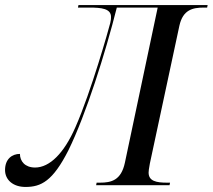

<svg xmlns="http://www.w3.org/2000/svg" viewBox="-67 -734 843 761"><path d="M34 7C96 7 142 -16 204 -138C274 -280 351 -525 396 -704H558L428 -89C413 -19 374 -10 329 -10H316L314 0H605L607 -10H595C553 -10 522 -16 522 -50C522 -55 523 -65 527 -86L644 -632C658 -695 696 -704 741 -704H754L756 -714H244L242 -704H287C335 -704 373 -700 373 -667C373 -661 373 -655 370 -643C364 -619 295 -373 232 -230C187 -127 130 -70 72 -70C32 -70 12 -95 12 -124C-19 -124 -47 -104 -47 -60C-47 -21 -15 7 34 7Z"/></svg>

Font: Noto Serif Display
Style: Italic
Weight: 400
Italic angle: -12°
Designer: Monotype Design Team
Foundry: Monotype Imaging Inc.
Version: Version 2.009